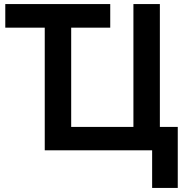

<svg xmlns="http://www.w3.org/2000/svg" viewBox="-20 -726 913 944"><path d="M330 -590V-102H636V-706H766V-102H854V198H728V13H200V-590H6V-706H522V-590Z"/></svg>

Font: Repo
Style: DemiBold
Weight: 600
Designer: Stefan Peev
Foundry: Context Ltd
Version: Version 001.000